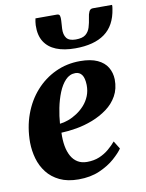

<svg xmlns="http://www.w3.org/2000/svg" viewBox="-89 -859 708 933"><g transform="rotate(-10 265.0 -392.5)"><path d="M446 -101.5Q432 -81 402 -54.5Q372 -28 327 -8.2Q282 11.5 223 11.5Q168.5 11.5 130 -7Q91.5 -25.5 67.5 -56.5Q43.5 -87.5 32.5 -126.2Q21.5 -165 21 -205.5Q21 -280 44 -343.5Q67 -407 108.8 -454Q150.5 -501 206.5 -527.2Q262.5 -553.5 328.5 -553.5Q381 -553.5 414 -538.2Q447 -523 462.8 -496.5Q478.5 -470 479.5 -437Q480 -390.5 460.5 -355.8Q441 -321 408 -296.8Q375 -272.5 335 -257Q295 -241.5 254.2 -234.5Q213.5 -227.5 179.5 -226.5Q178 -190.5 183.2 -161Q188.5 -131.5 200.5 -110Q212.5 -88.5 231.8 -76.8Q251 -65 277.5 -65Q312 -65 338.8 -76.2Q365.5 -87.5 386.2 -105Q407 -122.5 422 -140.5ZM296 -500Q268 -500 247.2 -478.2Q226.5 -456.5 212.5 -421.8Q198.5 -387 190.5 -347Q182.5 -307 180 -270.5Q199.5 -272.5 221.8 -280.5Q244 -288.5 265.2 -302.5Q286.5 -316.5 303.8 -335.8Q321 -355 331 -379.8Q341 -404.5 340.5 -434Q339.5 -468.5 328 -484.2Q316.5 -500 296 -500ZM257.5 -795.5Q269 -795.5 271.5 -786.8Q274 -778 273 -763Q273 -754.5 271.8 -743.5Q270.5 -732.5 270.5 -724Q269 -694 281.8 -677.2Q294.5 -660.5 327 -660.5Q360 -660.5 375.8 -673.2Q391.5 -686 398 -707.2Q404.5 -728.5 408 -753.5Q410 -770.5 415.8 -783Q421.5 -795.5 434.5 -795.5H529.5Q529.5 -791 529.5 -786.5Q529.5 -782 528 -776Q516 -695 463.2 -656.8Q410.5 -618.5 317.5 -618.5Q262.5 -618.5 224 -634Q185.5 -649.5 165.5 -681.2Q145.5 -713 147 -762Q147.5 -770 148.5 -778.5Q149.5 -787 151.5 -795.5Z"/></g></svg>

Font: Merriweather 60pt ExtraBold
Style: Italic
Weight: 800
Italic angle: -7.8°
Version: Version 2.101